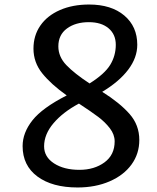

<svg xmlns="http://www.w3.org/2000/svg" viewBox="-20 -803 696 849"><path d="M596 -184Q596 -123 561.5 -75.5Q527 -28 464.5 -1Q402 26 323 26Q211 26 145.5 -22.5Q80 -71 80 -157Q80 -216 123.5 -271Q167 -326 275 -381Q206 -430 167 -478.5Q128 -527 128 -588Q128 -646 158.5 -690Q189 -734 245 -758.5Q301 -783 374 -783Q472 -783 529.5 -734.5Q587 -686 587 -605Q587 -548 547 -495Q507 -442 432 -397Q510 -348 553 -299Q596 -250 596 -184ZM238 -598Q238 -552 273.5 -515Q309 -478 376 -434Q443 -476 467.5 -516.5Q492 -557 492 -605Q492 -651 460 -678Q428 -705 373 -705Q314 -705 276 -677Q238 -649 238 -598ZM487 -178Q487 -208 466 -235.5Q445 -263 414.5 -286Q384 -309 329 -345Q258 -307 216.5 -258Q175 -209 175 -156Q175 -109 219 -80.5Q263 -52 331 -52Q397 -52 442 -85Q487 -118 487 -178Z"/></svg>

Font: Lemonada Light
Style: Regular
Weight: 300
Designer: Mohamed Gaber (Arabic) Eduardo Tunni (Latin)
Foundry: Kief Type Foundry
Version: Version 3.006